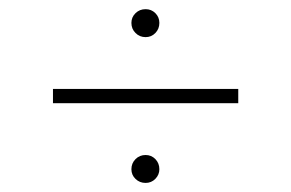

<svg xmlns="http://www.w3.org/2000/svg" viewBox="-20 -488 642 423"><path d="M504.9 -260.7H96.7V-292H504.9ZM269.5 -115.2Q269.5 -128.4 278.6 -137.5Q287.6 -146.5 300.8 -146.5Q313.5 -146.5 322.3 -137.5Q331.1 -128.4 331.1 -115.2Q331.1 -103 322.3 -94Q313.5 -85 300.8 -85Q287.6 -85 278.6 -93.8Q269.5 -102.5 269.5 -115.2ZM269.5 -437.5Q269.5 -450.2 278.6 -459Q287.6 -467.8 300.8 -467.8Q313.5 -467.8 322.3 -459Q331.1 -450.2 331.1 -437.5Q331.1 -424.3 322.3 -415.3Q313.5 -406.2 300.8 -406.2Q287.6 -406.2 278.6 -415.3Q269.5 -424.3 269.5 -437.5Z"/></svg>

Font: Pretendard Std Thin
Style: Regular
Weight: 100
Designer: Base glyphs from Inter by Rasmus Andersson; Hangeul glyphs from Noto Sans CJK(Source Han Sans) by Jang Soo-young and Kan
Foundry: Kil Hyung-jin
Version: Version 1.309